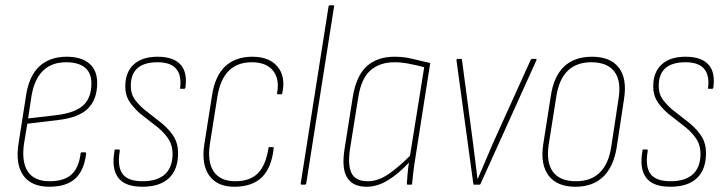

<svg xmlns="http://www.w3.org/2000/svg" viewBox="-20 -703 2758 731"><path d="M168 8Q100 8 69.5 -34Q39 -76 50 -153L79 -338Q90 -413 129.5 -450Q169 -487 234 -487Q289 -487 319.5 -461.5Q350 -436 350 -387Q350 -325 315 -290Q280 -255 201 -246L84 -232L71 -153Q62 -85 86.5 -49Q111 -13 169 -13Q223 -13 251.5 -38Q280 -63 287 -119Q287 -123 291 -123H304Q308 -123 308 -118Q300 -53 266 -22.5Q232 8 168 8ZM87 -252 198 -265Q267 -274 297.5 -302.5Q328 -331 328 -386Q328 -426 303 -446Q278 -466 232 -466Q177 -466 144 -434Q111 -402 100 -338Z M522 8Q456 8 430 -26.5Q404 -61 416 -129Q416 -134 419 -134H432Q437 -134 436 -128Q426 -69 446.5 -41Q467 -13 523 -13Q579 -13 608 -39.5Q637 -66 637 -118Q637 -147 624 -169.5Q611 -192 582 -217L513 -271Q484 -297 470.5 -320Q457 -343 457 -374Q457 -428 489 -457.5Q521 -487 580 -487Q640 -487 667 -457.5Q694 -428 686 -370Q685 -365 682 -365H669Q664 -365 666 -370Q677 -466 580 -466Q478 -466 478 -376Q478 -349 489.5 -330Q501 -311 528 -287L598 -232Q630 -204 644 -179Q658 -154 658 -120Q658 -58 623.5 -25Q589 8 522 8Z M875 8Q808 9 777 -34Q746 -77 758 -154L787 -338Q798 -413 837 -450Q876 -487 941 -487Q1005 -487 1036.5 -449.5Q1068 -412 1055 -349Q1054 -344 1051 -344H1038Q1034 -344 1035 -349Q1045 -403 1019 -434.5Q993 -466 939 -466Q884 -466 851.5 -434Q819 -402 808 -337L779 -154Q769 -86 794 -49.5Q819 -13 876 -13Q932 -13 962 -43.5Q992 -74 1002 -138Q1002 -143 1005 -143H1019Q1023 -143 1022 -137Q1013 -63 977 -28Q941 7 875 8Z M1129 0Q1124 0 1125 -5L1231 -679Q1232 -683 1237 -683H1248Q1253 -683 1252 -679L1146 -5Q1145 0 1140 0Z M1376 8Q1323 8 1301.5 -27Q1280 -62 1292 -137L1323 -333Q1336 -414 1376 -450.5Q1416 -487 1482 -487Q1518 -487 1550 -479Q1582 -471 1618 -463L1563 -112Q1557 -75 1554 -50.5Q1551 -26 1549 -4Q1549 0 1546 0H1532Q1529 0 1529 -4Q1530 -23 1532 -44Q1534 -65 1537 -84Q1498 -42 1457.5 -17Q1417 8 1376 8ZM1380 -13Q1419 -13 1457.5 -39Q1496 -65 1541 -110L1595 -447Q1566 -455 1536.5 -460.5Q1507 -466 1482 -466Q1426 -466 1390.5 -435Q1355 -404 1344 -332L1313 -139Q1303 -74 1318.5 -43.5Q1334 -13 1380 -13Z M1785 0Q1782 0 1782 -4L1718 -473Q1718 -479 1722 -479H1734Q1739 -479 1739 -474L1781 -158Q1785 -124 1789.5 -90Q1794 -56 1798 -22H1799Q1813 -56 1828 -90Q1843 -124 1857 -158L2000 -474Q2003 -479 2006 -479H2019Q2025 -479 2022 -473L1810 -4Q1809 0 1805 0Z M2171 8Q2101 8 2069 -34Q2037 -76 2048 -152L2077 -337Q2088 -412 2127.5 -449.5Q2167 -487 2234 -487Q2304 -487 2336 -445.5Q2368 -404 2356 -327L2328 -142Q2316 -68 2276.5 -30Q2237 8 2171 8ZM2173 -13Q2230 -13 2263.5 -46Q2297 -79 2307 -143L2335 -327Q2346 -395 2319 -430.5Q2292 -466 2231 -466Q2175 -466 2141.5 -433.5Q2108 -401 2098 -335L2069 -152Q2059 -84 2085.5 -48.5Q2112 -13 2173 -13Z M2532 8Q2466 8 2440 -26.5Q2414 -61 2426 -129Q2426 -134 2429 -134H2442Q2447 -134 2446 -128Q2436 -69 2456.5 -41Q2477 -13 2533 -13Q2589 -13 2618 -39.5Q2647 -66 2647 -118Q2647 -147 2634 -169.5Q2621 -192 2592 -217L2523 -271Q2494 -297 2480.5 -320Q2467 -343 2467 -374Q2467 -428 2499 -457.5Q2531 -487 2590 -487Q2650 -487 2677 -457.5Q2704 -428 2696 -370Q2695 -365 2692 -365H2679Q2674 -365 2676 -370Q2687 -466 2590 -466Q2488 -466 2488 -376Q2488 -349 2499.5 -330Q2511 -311 2538 -287L2608 -232Q2640 -204 2654 -179Q2668 -154 2668 -120Q2668 -58 2633.5 -25Q2599 8 2532 8Z"/></svg>

Font: Sofia Sans Condensed Thin
Style: Italic
Weight: 250
Italic angle: -9°
Version: Version 4.100